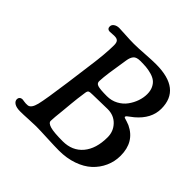

<svg xmlns="http://www.w3.org/2000/svg" viewBox="-178 -877 1053 1053"><g transform="rotate(45 348.5 -351.0)"><path d="M233.9 -1Q212.9 -1 175.8 1.2Q138.7 3.4 114.3 3.4Q85.4 3.4 69.8 -6.3Q54.2 -16.1 54.2 -31.7Q54.2 -40.5 59.6 -46.1Q64.9 -51.8 73.7 -52.7Q78.1 -53.2 91.6 -50.8Q105 -48.3 120.6 -49.8Q144 -52.7 155.3 -97.9Q166.5 -143.1 187 -293.5L207.5 -447.3Q222.2 -552.7 222.2 -617.2Q222.2 -637.2 215.3 -645.5Q208.5 -653.8 194.3 -654.8Q186.5 -655.8 171.9 -654.3Q157.2 -652.8 150.9 -653.3Q132.3 -654.8 132.3 -673.3Q132.3 -687.5 145 -696Q157.7 -704.6 175.8 -704.6Q190.9 -704.6 228 -702.1Q265.1 -699.7 292.5 -699.7Q323.2 -699.7 375.7 -703.4Q428.2 -707 458 -707Q651.9 -707 651.9 -554.7Q651.9 -477.5 579.6 -416.5Q574.2 -411.6 563 -403.8Q551.8 -396 546.6 -391.1Q541.5 -386.2 541.5 -381.8Q541.5 -378.9 548.1 -376.7Q554.7 -374.5 566.9 -370.8Q579.1 -367.2 587.4 -363.3Q676.3 -321.3 676.3 -214.4Q676.3 -169.4 658.4 -129.6Q640.6 -89.8 608.2 -59.8Q575.7 -29.8 526.1 -12.5Q476.6 4.9 416.5 4.9Q386.2 4.9 324.2 2Q262.2 -1 233.9 -1ZM391.6 -392.1Q426.8 -392.1 455.8 -407.7Q484.9 -423.3 502.9 -448Q521 -472.7 530.8 -501Q540.5 -529.3 540.5 -556.2Q540.5 -583 531.2 -602.3Q522 -621.6 507.8 -632.3Q493.7 -643.1 471.9 -649.2Q450.2 -655.3 430.7 -657Q411.1 -658.7 385.7 -658.7Q355 -658.7 343.5 -645Q332 -631.3 328.1 -605.5Q311.5 -499.5 310.5 -491.7Q304.7 -449.2 303.7 -423.3Q301.8 -404.3 320.1 -398.2Q338.4 -392.1 391.6 -392.1ZM395 -45.9Q469.2 -45.9 511.7 -96.4Q554.2 -147 554.2 -235.4Q554.2 -281.2 523.7 -313.2Q493.2 -345.2 445.3 -345.2Q431.6 -345.2 386.5 -344Q341.3 -342.8 331.5 -342.8Q309.6 -342.8 303 -339.1Q296.4 -335.4 294.4 -320.8Q286.1 -265.1 282.7 -226.1Q280.8 -199.7 277.1 -166.3Q273.4 -132.8 271.5 -111.3Q269.5 -89.8 269.5 -78.6Q269.5 -62.5 298.1 -54.2Q326.7 -45.9 395 -45.9Z"/></g></svg>

Font: Cooper* Medium
Style: Italic
Weight: 500
Italic angle: -7°
Designer: Owen Earl
Foundry: indestructible type*
Version: Version 0.001